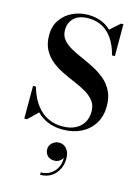

<svg xmlns="http://www.w3.org/2000/svg" viewBox="-157 -843 908 1266"><g transform="rotate(15 297.0 -209.5)"><path d="M314.5 14.5Q255.5 14.5 211.2 -4.2Q167 -23 136 -55L69 10H51.5V-213.5H71Q82.5 -172.5 101.8 -135.2Q121 -98 149.5 -68.8Q178 -39.5 217 -22.5Q256 -5.5 306.5 -5.5Q356 -5.5 392.2 -23Q428.5 -40.5 448.2 -72.8Q468 -105 468 -149.5Q468 -191.5 446.2 -220Q424.5 -248.5 388.8 -269.5Q353 -290.5 310.2 -308.5Q267.5 -326.5 224.8 -347Q182 -367.5 146.5 -396Q111 -424.5 89 -465.5Q67 -506.5 67 -566Q67 -625.5 97 -669.2Q127 -713 176 -736.5Q225 -760 283.5 -760Q330 -760 369.5 -745.2Q409 -730.5 439.5 -701L505.5 -760H522V-542.5H502.5Q486.5 -605.5 457 -649.5Q427.5 -693.5 386 -716Q344.5 -738.5 291.5 -738.5Q227.5 -738.5 193.5 -707Q159.5 -675.5 159.5 -624Q159.5 -586 181 -559.8Q202.5 -533.5 237.8 -513.8Q273 -494 315.2 -475.8Q357.5 -457.5 400 -435.5Q442.5 -413.5 477.8 -384Q513 -354.5 534.5 -312Q556 -269.5 556 -209Q556 -141 525 -90.8Q494 -40.5 439.5 -13Q385 14.5 314.5 14.5ZM248 341V324.5Q286 324.5 315.2 305.5Q344.5 286.5 359.5 252.8Q374.5 219 369 175.5H374.5Q375 187 366.8 199Q358.5 211 344.5 218.8Q330.5 226.5 313.5 226.5Q282 226.5 265.8 208.2Q249.5 190 249.5 165Q249.5 148 258.8 134Q268 120 283.5 111.8Q299 103.5 317.5 103.5Q346.5 103.5 367.2 127.2Q388 151 388 194.5Q388 233.5 371.2 267Q354.5 300.5 323.2 320.8Q292 341 248 341Z"/></g></svg>

Font: Bodoni Moda 11pt SemiBold
Style: Regular
Weight: 600
Designer: Owen Earl
Foundry: indestructible type
Version: Version 2.004